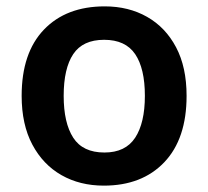

<svg xmlns="http://www.w3.org/2000/svg" viewBox="-20 -573 654 603"><path d="M566 -272Q566 -137 496 -63.5Q426 10 306 10Q231 10 173 -23Q115 -56 81.5 -119Q48 -182 48 -272Q48 -407 118 -480Q188 -553 309 -553Q384 -553 442 -520Q500 -487 533 -424.5Q566 -362 566 -272ZM180 -272Q180 -187 210 -140.5Q240 -94 308 -94Q374 -94 404.5 -140.5Q435 -187 435 -272Q435 -358 404.5 -403Q374 -448 307 -448Q240 -448 210 -403Q180 -358 180 -272Z"/></svg>

Font: Noto Sans Sora Sompeng Semi
Style: Bold
Weight: 700
Designer: Monotype Design Team. David Williams.
Foundry: Monotype Imaging Inc.
Version: Version 2.101; ttfautohint (v1.8.4.7-5d5b)